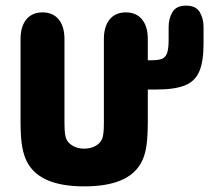

<svg xmlns="http://www.w3.org/2000/svg" viewBox="-20 -651 743 682"><path d="M505 -221V-512Q505 -557 484.5 -582Q464 -607 427 -607Q390 -607 369.5 -582Q349 -557 349 -512V-215Q349 -193 347.5 -179.5Q346 -166 343 -158Q336 -142 319 -132.5Q302 -123 279 -123Q258 -123 241.5 -131.5Q225 -140 217 -154Q213 -162 211 -175.5Q209 -189 209 -215V-512Q209 -557 188.5 -582Q168 -607 131 -607Q94 -607 73.5 -582Q53 -557 53 -512V-221Q53 -172 57 -142Q61 -112 70 -89Q90 -39 142 -14Q194 11 279 11Q358 11 408.5 -10Q459 -31 482 -74Q495 -98 500 -132Q505 -166 505 -221ZM478 -333H535Q600 -333 636.5 -347.5Q673 -362 688 -397.5Q703 -433 703 -495V-555Q703 -585 689.5 -608Q676 -631 641 -631Q606 -631 592.5 -608Q579 -585 579 -555V-510Q579 -480 574 -464Q569 -448 556.5 -442.5Q544 -437 519 -437H478Z"/></svg>

Font: Beiruti Black
Style: Regular
Weight: 900
Designer: Arlette Boutros
Foundry: Boutros
Version: Version 1.41